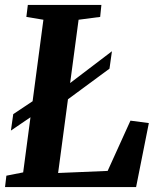

<svg xmlns="http://www.w3.org/2000/svg" viewBox="-20 -763 648 783"><path d="M0.5 0 6 -46.5 74.5 -60 157 -682.5 87.5 -694 93.5 -743H393.5L388.5 -694L300.5 -682.5L217 -57.5L419 -66L512 -271L587 -261L535 0ZM24.5 -230.5 34 -297.5 161.5 -382.5 213 -384 436.5 -554 426.5 -483 219 -330 168.5 -328.5Z"/></svg>

Font: Merriweather 20pt
Style: Bold Italic
Weight: 700
Italic angle: -7.8°
Version: Version 2.101